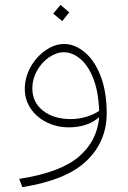

<svg xmlns="http://www.w3.org/2000/svg" viewBox="-20 -524 527 790"><path d="M419 -58Q419 58 336.5 137.5Q254 217 72 246L59 212Q228 186 304 121Q380 56 388 -42Q365 -21 333 -10.5Q301 0 264 0Q214 0 172.5 -20.5Q131 -41 106.5 -77Q82 -113 82 -158Q82 -205 105.5 -247.5Q129 -290 167 -316.5Q205 -343 244 -343Q287 -343 327.5 -310Q368 -277 393.5 -212.5Q419 -148 419 -58ZM272 -34Q302 -34 333.5 -43Q365 -52 388 -68Q385 -148 363.5 -202Q342 -256 309.5 -282.5Q277 -309 243 -309Q212 -309 181.5 -288Q151 -267 132 -232.5Q113 -198 113 -161Q113 -103 157 -68.5Q201 -34 272 -34ZM199 -468 229 -504 265 -473 236 -437Z"/></svg>

Font: FiraGO UltraLight
Style: Italic
Weight: 200
Italic angle: -8°
Designer: bBox Type GmbH
Foundry: bBox Type GmbH
Version: Version 1.001